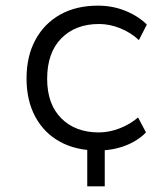

<svg xmlns="http://www.w3.org/2000/svg" viewBox="-20 -525 574 680"><path d="M289 135V-31H351V135ZM326 8Q249 8 192.5 -23Q136 -54 105 -111.5Q74 -169 74 -247Q74 -326 105.5 -384Q137 -442 193.5 -473.5Q250 -505 327 -505Q379 -505 424.5 -486.5Q470 -468 500 -438L472 -383Q443 -410 405.5 -425Q368 -440 331 -440Q247 -440 197 -389Q147 -338 147 -246Q147 -156 197 -106Q247 -56 330 -56Q367 -56 404 -70.5Q441 -85 469 -109L497 -56Q468 -26 423.5 -9Q379 8 326 8Z"/></svg>

Font: Nunito Sans 6pt Light
Style: Regular
Weight: 300
Version: Version 3.101;gftools[0.9.27]